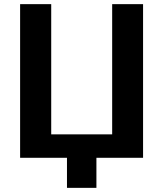

<svg xmlns="http://www.w3.org/2000/svg" viewBox="-20 -761 788 926"><path d="M445 0H670V-741H521V-113H227V-741H77V0H303V145H445Z"/></svg>

Font: Cheyenne Sans
Style: Bold
Weight: 700
Designer: The Public Sans project authors (U.S. Web Design System), Libre Franklin designed by Pablo Impallari and Rodrigo Fuenzal
Foundry: The Cheyenne Sans Project Authors
Version: Version 2.007